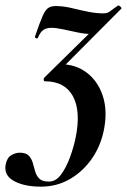

<svg xmlns="http://www.w3.org/2000/svg" viewBox="-95 -417 475 718"><path d="M91 -116 130 -177Q187 -177 228.5 -146Q270 -115 288.5 -61Q307 -7 295 61Q284 124 250.5 173.5Q217 223 167.5 252Q118 281 58 281Q-4 281 -42.5 260Q-81 239 -74 199Q-69 173 -53 163.5Q-37 154 -21 154Q2 154 12.5 165Q23 176 27.5 192Q32 208 36.5 224Q41 240 52 251Q63 262 88 262Q114 262 133.5 235.5Q153 209 167 170.5Q181 132 188 97Q208 -2 177.5 -57.5Q147 -113 73 -113Q69 -113 68.5 -118Q68 -123 70 -126L308 -360L302 -349Q289 -314 276.5 -302Q264 -290 243 -290Q222 -290 194 -296Q166 -302 140 -307.5Q114 -313 97 -313Q78 -313 66.5 -304.5Q55 -296 47 -276Q45 -272 40 -274Q35 -276 36 -281Q54 -334 65 -358.5Q76 -383 89 -389.5Q102 -396 125 -394Q148 -393 176.5 -386Q205 -379 235 -373Q265 -367 291 -367Q307 -367 317 -375Q327 -383 346 -396Q349 -398 355 -392.5Q361 -387 359 -385Z"/></svg>

Font: Cormorant
Style: Bold Italic
Weight: 700
Italic angle: -10°
Designer: Christian Thalmann (Catharsis Fonts)
Foundry: Catharsis Fonts
Version: Version 4.000